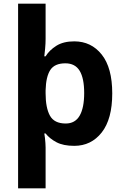

<svg xmlns="http://www.w3.org/2000/svg" viewBox="-20 -780 673 1040"><path d="M588 -274Q588 -135 531 -62.5Q474 10 382 10Q323 10 286 -9.5Q249 -29 227 -57H220Q222 -47 223.5 -33Q225 -19 226 -5.5Q227 8 227 19V240H78V-760H227V-569Q227 -545 224.5 -517.5Q222 -490 220 -475H227Q248 -509 286 -532.5Q324 -556 382 -556Q474 -556 531 -484.5Q588 -413 588 -274ZM436 -276Q436 -356 411.5 -396.5Q387 -437 334 -437Q276 -437 252.5 -401Q229 -365 227 -291V-275Q227 -196 250.5 -153.5Q274 -111 336 -111Q387 -111 411.5 -153.5Q436 -196 436 -276Z"/></svg>

Font: Noto Sans Bassa Vah
Style: Regular
Weight: 400
Designer: Monotype Design Team
Foundry: Monotype Imaging Inc.
Version: Version 2.002